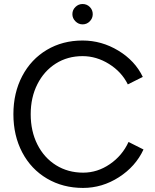

<svg xmlns="http://www.w3.org/2000/svg" viewBox="-20 -911 761 943"><path d="M45.8 -350Q45.8 -455 89.2 -537.5Q132.7 -620 210 -666Q287.3 -712 385.5 -712Q479.3 -712 561.3 -662.3Q643.3 -612.7 681.3 -533.3L607.8 -496.5Q577.3 -558.3 515.5 -596.8Q453.7 -635.3 385.5 -635.3Q311.7 -635.3 254 -598.8Q196.3 -562.2 163.6 -497.4Q130.8 -432.7 130.8 -350Q130.8 -266.5 163.7 -201.3Q196.5 -136.2 255.1 -99.6Q313.7 -63 388.5 -63Q458.5 -63 519.5 -104.8Q580.5 -146.5 611.3 -213.7L684.8 -176.8Q646 -93.2 564 -40.6Q482 12 388 12Q289 12 210.8 -34Q132.7 -80 89.2 -162.5Q45.8 -245 45.8 -350ZM335.5 -841.3Q335.5 -862.3 350.5 -876.8Q365.5 -891.3 385.5 -891.3Q406.5 -891.3 421 -876.8Q435.5 -862.3 435.5 -841.3Q435.5 -821.3 421 -806.3Q406.5 -791.3 385.5 -791.3Q365.5 -791.3 350.5 -806.3Q335.5 -821.3 335.5 -841.3Z"/></svg>

Font: Oak Sans Light
Style: Regular
Weight: 400
Designer: Erik Kennedy, Walven
Foundry: Erik Kennedy, Walven
Version: Version 1.100;Glyphs 3.1.2 (3151)